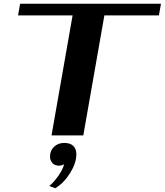

<svg xmlns="http://www.w3.org/2000/svg" viewBox="-20 -720 876 1021"><path d="M366 -638H76L87 -700H836L825 -638H535L423 0H254ZM242 269Q265 251 289.5 216Q314 181 321 154Q307 161 294 161Q272 161 259 147.5Q246 134 246 112Q246 81 267.5 60.5Q289 40 321 40Q353 40 369.5 55.5Q386 71 386 101Q386 147 353 200Q320 253 274 281Z"/></svg>

Font: Fahkwang
Style: Bold Italic
Weight: 700
Italic angle: -10°
Designer: Suppakit Chalermlarp | Katatrad Co.,Ltd.
Foundry: Cadson Demak Co.,Ltd.
Version: Version 1.000; ttfautohint (v1.6)